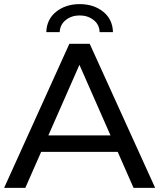

<svg xmlns="http://www.w3.org/2000/svg" viewBox="-21 -913 774 933"><path d="M214 -255H516L365 -598ZM551 -175H179L102 0H-1L316 -700H415L733 0H628ZM204 -757Q206 -820 252.5 -856.5Q299 -893 366 -893Q434 -893 480 -856.5Q526 -820 528 -757H463Q462 -794 433.5 -816Q405 -838 366 -838Q327 -838 299 -816Q271 -794 269 -757Z"/></svg>

Font: Montserrat Z Med
Style: Regular
Weight: 500
Designer: Julieta Ulanovsky
Foundry: Julieta Ulanovsky
Version: Version 8.000